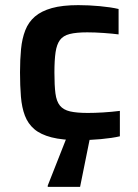

<svg xmlns="http://www.w3.org/2000/svg" viewBox="-20 -538 536 748"><path d="M288 8Q223 8 180.5 -3Q138 -14 113.5 -35Q89 -56 77 -87.5Q65 -119 61.5 -161.5Q58 -204 58 -256Q58 -306 62 -347Q66 -388 78.5 -420Q91 -452 116 -473.5Q141 -495 182 -506.5Q223 -518 285 -518Q326 -518 369 -514Q412 -510 442 -503V-404Q419 -407 384.5 -409.5Q350 -412 320 -412Q277 -412 251.5 -405.5Q226 -399 213.5 -382Q201 -365 196.5 -334.5Q192 -304 192 -255Q192 -205 196 -174Q200 -143 213.5 -126.5Q227 -110 253 -104Q279 -98 322 -98Q349 -98 382 -100Q415 -102 447 -106V-7Q417 0 373 4Q329 8 288 8ZM166 190V185L246 -18H333V-13L292 190Z"/></svg>

Font: Saira SemiExpanded SemiBold
Style: Regular
Weight: 600
Width: 6
Designer: Hector Gatti with collaboration of the Omnibus-Type team
Foundry: Omnibus-Type
Version: Version 1.101